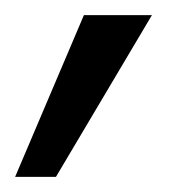

<svg xmlns="http://www.w3.org/2000/svg" viewBox="-28 -112 255 254"><path d="M46 122H-8L83 -92H173Z"/></svg>

Font: Hind Colombo Light
Style: Regular
Weight: 300
Designer: Jyotish Sonowal, Aditi Pimprikar
Foundry: Indian Type Foundry
Version: Version 1.000;PS 1.0;hotconv 1.0.86;makeotf.lib2.5.63406; tt